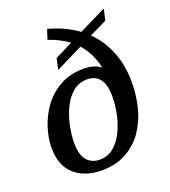

<svg xmlns="http://www.w3.org/2000/svg" viewBox="-140 -865 865 978"><g transform="rotate(-20 292.5 -376.5)"><path d="M242 10Q153 9 97.5 -40Q42 -89 42 -186Q42 -235 59.5 -291.5Q77 -348 112.5 -397Q148 -446 202.5 -477.5Q257 -509 331 -509Q392 -509 425 -482Q407 -564 357 -620L210 -547L223 -607L319 -655Q274 -689 211 -710L228 -763Q319 -739 387 -689L535 -762L521 -701L427 -655Q481 -602 511 -528Q541 -454 541 -360Q541 -288 523.5 -221.5Q506 -155 469.5 -103Q433 -51 376.5 -20.5Q320 10 242 10ZM253 -45Q299 -45 331.5 -73.5Q364 -102 384.5 -146Q405 -190 414 -238Q423 -286 423 -325Q423 -391 399 -421.5Q375 -452 331 -452Q285 -452 252 -423.5Q219 -395 198.5 -350.5Q178 -306 168.5 -258Q159 -210 159 -170Q159 -104 184.5 -75Q210 -46 253 -45Z"/></g></svg>

Font: Noto Serif Medium
Style: Italic
Weight: 500
Italic angle: -12°
Designer: Monotype Design Team
Foundry: Monotype Imaging Inc.
Version: Version 2.014; ttfautohint (v1.8.4.7-5d5b)